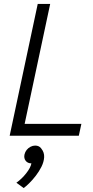

<svg xmlns="http://www.w3.org/2000/svg" viewBox="-20 -687 472 972"><path d="M92 0H29L171 -667H234ZM29 0 42 -60H392L379 0ZM139 140Q120 140 110 127Q100 114 104 95Q107 82 115 72Q123 62 134.5 56Q146 50 158 50Q177 50 187.5 63Q198 76 194 95Q191 107 182.5 117.5Q174 128 163 134Q152 140 139 140ZM63 238Q90 219 112.5 190.5Q135 162 139 140L189 65Q205 85 203.5 109Q202 133 190 157Q178 181 161 203Q144 225 127.5 241Q111 257 100 265Z"/></svg>

Font: Epunda Sans Light
Style: Italic
Weight: 300
Italic angle: -12.0243°
Designer: Simon Atzbach
Foundry: typofactur
Version: Version 2.204